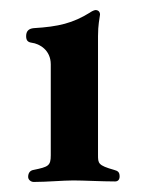

<svg xmlns="http://www.w3.org/2000/svg" viewBox="-20 -802 289 382"><path d="M47 -440C74 -440 105 -443 126 -443C146 -443 183 -441 209 -441C215 -441 218 -445 218 -451C218 -460 214 -462 207 -464C175 -473 175 -477 175 -494V-730C175 -753 178 -764 179 -773C179 -778 176 -782 170 -782C167 -782 160 -778 159 -777C125 -756 97 -749 47 -746C37 -745 32 -740 32 -730C32 -721 36 -718 43 -717C59 -715 81 -702 81 -674V-493C81 -472 76 -470 47 -464C40 -463 36 -458 36 -450C36 -444 42 -440 47 -440Z"/></svg>

Font: EB Garamond
Style: Bold
Weight: 700
Designer: Georg Duffner and Octavio Pardo
Foundry: Georg Duffner
Version: Version 1.000;PS 001.000;hotconv 1.0.88;makeotf.lib2.5.64775